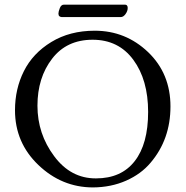

<svg xmlns="http://www.w3.org/2000/svg" viewBox="-20 -797 803 831"><path d="M520 -776.9Q532.2 -777.3 532.7 -763.7Q533.2 -750 523.4 -736.3Q513.7 -722.7 502 -723.1H247.1Q242.2 -723.1 237.3 -726.6Q232.9 -730 232.9 -738.3Q232.9 -746.6 238.8 -761.7Q244.6 -776.9 256.8 -776.9ZM44.9 -319.8Q44.9 -412.6 83.5 -489.3Q122.1 -566.4 202.1 -615.2Q282.2 -664.1 390.1 -664.1Q523.9 -664.1 621.1 -571.3Q717.8 -478.5 717.8 -336.4Q717.8 -193.8 631.8 -92.8Q590.8 -43.9 525.9 -15.1Q460.9 13.7 381.8 14.2Q247.1 13.7 146 -83Q44.9 -179.7 44.9 -319.8ZM205.6 -543Q142.1 -460.9 142.1 -339.4Q142.1 -217.8 214.4 -121.1Q286.1 -24.4 395.5 -24.9Q504.9 -24.9 563 -99.6Q621.1 -173.8 621.1 -312.5Q621.1 -451.2 557.1 -538.1Q493.2 -625 380.9 -625Q268.6 -625 205.6 -543Z"/></svg>

Font: EBGaramond
Style: Regular
Weight: 400
Version: Version 000.012g